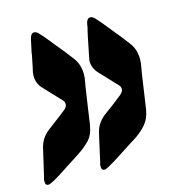

<svg xmlns="http://www.w3.org/2000/svg" viewBox="-130 -708 684 743"><g transform="rotate(-15 212.5 -337.0)"><path d="M199 -45Q187 -45 187 -59V-61Q187 -64 187 -67Q187 -70 189 -74L214 -186Q222 -223 252 -248Q311 -291 332 -309Q344 -320 344 -329Q344 -340 336 -347L272 -415Q251 -438 251 -466L252 -473L261 -518Q268 -554 269.5 -560Q271 -566 273.5 -578Q276 -590 278 -596V-599Q282 -629 297 -629Q308 -629 319 -615L331 -602L361 -565Q397 -522 422 -488Q442 -461 442 -422L441 -406Q435 -374 427 -317L414 -228Q408 -192 387 -168.5Q366 -145 337.5 -127.5Q309 -110 285 -94Q238 -63 219 -53Q205 -45 199 -45ZM-26 -45Q-38 -45 -38 -59V-61Q-38 -64 -38 -67Q-38 -70 -36 -74L-10 -186Q-2 -223 28 -248L61 -273Q88 -293 110 -311Q119 -320 119 -329Q119 -340 111 -347L47 -415Q27 -436 27 -467L28 -480Q32 -495 42 -547Q43 -558 46 -569L54 -606Q59 -629 72 -629Q83 -629 94 -615L106 -602L136 -565Q172 -522 197 -488Q217 -461 217 -422L216 -406Q210 -374 202 -317L189 -228Q183 -189 162.5 -167.5Q142 -146 112 -127L61 -94Q14 -63 -3 -54Q-20 -45 -26 -45Z"/></g></svg>

Font: Bangerz
Style: Bold
Weight: 700
Designer: vernon adams
Foundry: Vernon Adams
Version: Version 2.10;February 7, 2025;FontCreator 13.0.0.2683 64-bit